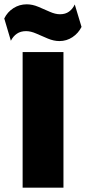

<svg xmlns="http://www.w3.org/2000/svg" viewBox="-55 -865 396 885"><path d="M49.3 0V-625H237.5V0ZM-4.9 -677.1 -35.4 -779.9Q-20.8 -809.7 6.9 -827.4Q34.7 -845.1 68.1 -845.1Q94.4 -845.1 121.5 -833.7Q148.6 -822.2 174.3 -810.8Q200 -799.3 221.5 -799.3Q246.5 -799.3 263.2 -811.5Q279.9 -823.6 289.6 -844.4L320.8 -741Q306.2 -711.8 279.2 -693.8Q252.1 -675.7 218.8 -675.7Q193.1 -675.7 165.6 -687.2Q138.2 -698.6 112.5 -710.1Q86.8 -721.5 65.3 -721.5Q40.3 -721.5 22.9 -709.7Q5.6 -697.9 -4.9 -677.1Z"/></svg>

Font: Afacad Flux Black
Style: Regular
Weight: 900
Designer: Kristian Moeller
Foundry: Dicotype
Version: Version 1.100